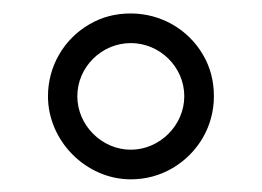

<svg xmlns="http://www.w3.org/2000/svg" viewBox="-20 -723 397 291"><path d="M178.2 -451.2C201.2 -451.2 222.2 -457 241.7 -468.3C280.3 -491.2 304.2 -531.7 304.2 -577.1C304.2 -600.1 298.8 -621.1 287.6 -640.1C265.1 -678.7 223.6 -702.6 178.2 -702.6C155.3 -702.6 134.3 -697.3 115.2 -686C76.7 -663.6 52.7 -622.6 52.7 -577.1C52.7 -509.3 110.4 -451.2 178.2 -451.2ZM178.2 -496.1C134.3 -496.1 97.2 -533.2 97.2 -577.1C97.2 -621.6 134.3 -657.7 178.2 -657.7C222.2 -657.7 259.3 -621.6 259.3 -577.1C259.3 -533.2 222.2 -496.1 178.2 -496.1Z"/></svg>

Font: SG Kara SemiBold
Style: Regular
Weight: 400
Designer: Damoon Khanjanzadeh
Version: Version 1.000